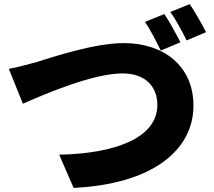

<svg xmlns="http://www.w3.org/2000/svg" viewBox="-20 -883 1040 931"><path d="M23 -549 91 -380C210 -433 435 -527 574 -527C686 -527 743 -462 743 -374C743 -216 542 -138 267 -133L337 28C715 10 918 -152 918 -371C918 -566 770 -674 581 -674C433 -674 226 -603 154 -581C118 -571 60 -556 23 -549ZM777 -815 683 -777C710 -738 739 -679 760 -638L855 -678C837 -713 802 -778 777 -815ZM900 -863 806 -825C833 -787 865 -728 885 -687L979 -727C962 -761 926 -825 900 -863Z"/></svg>

Font: ChiuKong Gothic MN Heavy
Style: Regular
Weight: 900
Designer: Ryoko NISHIZUKA 西塚涼子 (kana, bopomofo & ideographs); Paul D. Hunt (Latin, Greek & Cyrillic); Sandoll Communications 산돌커뮤니
Foundry: Adobe
Version: Version 1.300